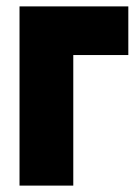

<svg xmlns="http://www.w3.org/2000/svg" viewBox="-20 -580 438 600"><path d="M41 0V-560H381V-408H209V0Z"/></svg>

Font: Tektur SemiCondensed
Style: Bold
Weight: 700
Width: 4
Designer: Adam Jagosz
Foundry: Adam Jagosz
Version: Version 1.005;gftools[0.9.30]